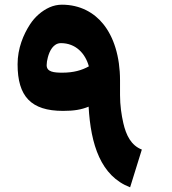

<svg xmlns="http://www.w3.org/2000/svg" viewBox="-20 -739 735 819"><path d="M179 -461C179 -471 181 -483 184 -494C191 -521 207 -555 240 -555C303 -555 344 -511 359 -456C329 -439 293 -429 246 -429C210 -429 179 -432 179 -461ZM358 -284C367 -122 410 12 535 60L585 -101C539 -119 518 -162 506 -214C498 -249 492 -290 492 -333V-396C492 -498 465 -582 420 -637C382 -684 323 -719 244 -719C226 -719 208 -715 192 -708C158 -693 128 -666 108 -635C80 -592 55 -533 55 -465C55 -328 112 -266 249 -266C295 -266 326 -271 358 -284Z"/></svg>

Font: Iranian Sans Web
Style: Bold
Weight: 700
Designer: Hooman Mehr, Hadi Navid in Neviseh Pardaz Co. Ltd. (http://nevisa.com)
Foundry: http://font-store.ir
Version: 5.0.2 build 3/9/1393